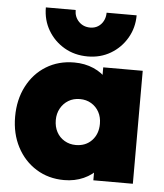

<svg xmlns="http://www.w3.org/2000/svg" viewBox="-53 -772 708 828"><g transform="rotate(5 301.5 -357.5)"><path d="M255 10Q187 10 134 -23Q81 -56 51 -113.5Q21 -171 21 -244Q21 -318 51 -376Q81 -434 134 -466.5Q187 -499 255 -499Q301 -499 339 -482.5Q377 -466 401.5 -436Q426 -406 431 -368V-122Q426 -83 401.5 -53.5Q377 -24 339 -7Q301 10 255 10ZM292 -145Q335 -145 361.5 -173Q388 -201 388 -245Q388 -274 376 -296Q364 -318 342.5 -331Q321 -344 293 -344Q265 -344 243.5 -331Q222 -318 209.5 -295.5Q197 -273 197 -245Q197 -216 209 -193.5Q221 -171 243 -158Q265 -145 292 -145ZM381 0V-131L406 -251L381 -369V-489H552V0ZM505 -725Q505 -671 479 -626.5Q453 -582 409 -556Q365 -530 310 -530Q253 -530 208.5 -556Q164 -582 138 -626Q112 -670 112 -725H241Q241 -695 260.5 -675Q280 -655 310 -655Q329 -655 343.5 -664Q358 -673 366.5 -689Q375 -705 375 -725Z"/></g></svg>

Font: Outfit Thin ExtraBold
Style: Regular
Weight: 800
Version: Version 1.100;gftools[0.9.27]